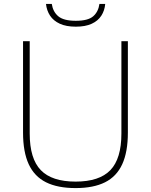

<svg xmlns="http://www.w3.org/2000/svg" viewBox="-20 -950 770 979"><path d="M365.5 9Q274 9 214.8 -20.5Q155.5 -50 126.5 -112.5Q97.5 -175 97.5 -274V-740H131.5V-269Q131.5 -141 188 -82.5Q244.5 -24 365.5 -24Q486.5 -24 542.8 -82.5Q599 -141 599 -269V-740H632V-274Q632 -175 603.2 -112.5Q574.5 -50 515.5 -20.5Q456.5 9 365.5 9ZM366.5 -814Q317.5 -814 285 -829Q252.5 -844 235.2 -870.2Q218 -896.5 214.5 -930H244Q250 -890 277.2 -867Q304.5 -844 366.5 -844Q429 -844 455.2 -867Q481.5 -890 487 -930H516.5Q513.5 -896 496.5 -869.8Q479.5 -843.5 447.5 -828.8Q415.5 -814 366.5 -814Z"/></svg>

Font: Encode Sans SC SemiExpanded Thin
Style: Regular
Weight: 250
Width: 6
Designer: Multiple Designers
Foundry: Impallari Type
Version: Version 3.002